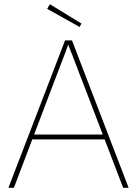

<svg xmlns="http://www.w3.org/2000/svg" viewBox="-20 -892 651 912"><path d="M20 0 289 -700H322L591 0H565L372 -504Q369 -511 361.5 -530.5Q354 -550 343.5 -578Q333 -606 321 -636.5Q309 -667 298 -695L309 -694Q303 -676 292.5 -648Q282 -620 270.5 -590.5Q259 -561 250 -537Q241 -513 237 -503L46 0ZM120 -230 128 -253H485L493 -230ZM358 -764 204 -850 217 -872 367 -780Z"/></svg>

Font: Mach Thin
Style: Regular
Weight: 250
Version: Version 1.002